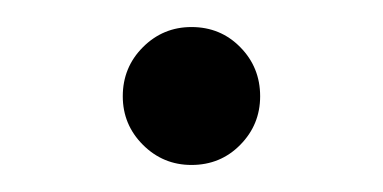

<svg xmlns="http://www.w3.org/2000/svg" viewBox="-20 -415 283 142"><path d="M121.6 -293Q100.6 -293 85.7 -307.9Q70.8 -322.8 70.8 -343.8Q70.8 -365.2 85.7 -380.1Q100.6 -395 121.6 -395Q143.1 -395 157.7 -380.1Q172.4 -365.2 172.4 -343.8Q172.4 -322.8 157.7 -307.9Q143.1 -293 121.6 -293Z"/></svg>

Font: Inter 24pt Light
Style: Regular
Weight: 300
Designer: Rasmus Andersson
Foundry: rsms
Version: Version 4.001;git-66647c0bb